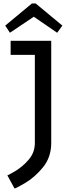

<svg xmlns="http://www.w3.org/2000/svg" viewBox="-20 -942 400 1102"><path d="M180 -121V-627H41V-708H274V-121Q274 -40 227 18Q180 76 121.5 110Q63 144 63 139L22 64Q22 67 66 41Q110 15 145 -26Q180 -67 180 -121ZM185 -922 338 -795 308 -754 174 -846 37 -754 10 -795 163 -922Z"/></svg>

Font: Telex
Style: Regular
Weight: 400
Designer: Andres Torresi
Foundry: Andres Torresi
Version: Version 1.100